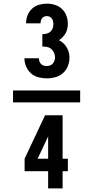

<svg xmlns="http://www.w3.org/2000/svg" viewBox="-20 -873 515 1061"><path d="M423 -307H52V-373H423ZM239 -440Q215 -440 192 -446Q169 -452 151.5 -467.5Q134 -483 124.5 -505Q115 -527 115 -551H195Q195 -542 198 -533.5Q201 -525 207 -519Q213 -513 221.5 -510.5Q230 -508 239 -508Q248 -508 257 -511.5Q266 -515 272 -522Q278 -529 281 -538Q284 -547 284 -556Q284 -569 278.5 -581.5Q273 -594 263 -602.5Q253 -611 240 -613.5Q227 -616 214 -616V-684Q226 -684 237.5 -687Q249 -690 258 -697.5Q267 -705 271 -716.5Q275 -728 275 -740Q275 -748 273 -756Q271 -764 266.5 -770.5Q262 -777 254.5 -780.5Q247 -784 239 -784Q231 -784 224 -781Q217 -778 212.5 -772Q208 -766 206 -758.5Q204 -751 204 -744H124Q124 -766 132 -787.5Q140 -809 156.5 -824.5Q173 -840 195 -846.5Q217 -853 239 -853Q262 -853 284 -846Q306 -839 322.5 -823.5Q339 -808 347 -786Q355 -764 355 -741Q355 -728 352 -714.5Q349 -701 342.5 -689.5Q336 -678 326.5 -668Q317 -658 306 -651Q319 -644 330 -634Q341 -624 348.5 -611.5Q356 -599 360 -584.5Q364 -570 364 -555Q364 -531 355 -508Q346 -485 328 -469Q310 -453 286.5 -446.5Q263 -440 239 -440ZM246 168V73H116V4L229 -236H326V4H355V73H326V168ZM188 4H246V-119Z"/></svg>

Font: Iosevka QP
Style: Bold
Weight: 700
Designer: Belleve Invis
Foundry: Belleve Invis
Version: Version 20.0.0; ttfautohint (v1.8.4)